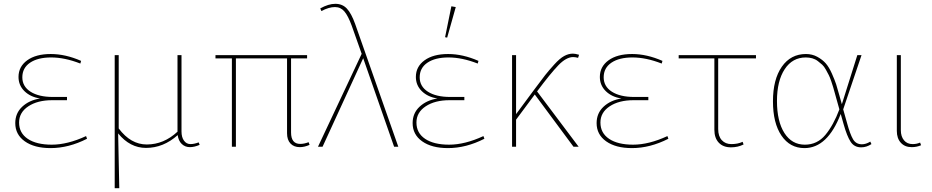

<svg xmlns="http://www.w3.org/2000/svg" viewBox="-20 -769 4882 1006"><path d="M245 7Q160 7 110 -28.5Q60 -64 60 -124Q60 -176 96.5 -210Q133 -244 190 -253Q139 -261 108 -291.5Q77 -322 77 -366Q77 -420 122.5 -453Q168 -486 246 -486Q323 -486 405 -450L401 -436Q319 -468 248 -468Q178 -468 137.5 -440.5Q97 -413 97 -364Q97 -316 140 -288.5Q183 -261 257 -261H331V-244H253Q177 -244 128.5 -212Q80 -180 80 -127Q80 -72 125.5 -41.5Q171 -11 251 -11Q334 -11 431 -56L436 -42Q340 7 245 7Z M581 217V-480H602V-96Q665 -12 749 -12Q838 -12 910 -79V-480H931V-80Q931 -50 944 -32Q957 -14 978 -14Q997 -14 1021 -23L1026 -10Q998 2 975 2Q950 2 932.5 -14.5Q915 -31 911 -61Q836 6 745 6Q661 6 599 -70L605 217Z M1195 0V-463H1109V-480H1589V-463H1505V-75Q1505 -15 1553 -15Q1574 -15 1597 -24L1602 -10Q1575 2 1551 2Q1520 2 1502 -17Q1484 -36 1484 -71V-463H1216V0Z M1823 -634Q1804 -686 1784.5 -709Q1765 -732 1735 -732Q1703 -732 1664 -711L1658 -725Q1701 -749 1737 -749Q1774 -749 1797.5 -724Q1821 -699 1841 -643L2067 0H2045L1883 -464L1670 0H1646L1875 -487Z M2323 -572 2312 -574 2345 -736 2368 -732ZM2327 7Q2242 7 2192 -28.5Q2142 -64 2142 -124Q2142 -176 2178.5 -210Q2215 -244 2272 -253Q2221 -261 2190 -291.5Q2159 -322 2159 -366Q2159 -420 2204.5 -453Q2250 -486 2328 -486Q2405 -486 2487 -450L2483 -436Q2401 -468 2330 -468Q2260 -468 2219.5 -440.5Q2179 -413 2179 -364Q2179 -316 2222 -288.5Q2265 -261 2339 -261H2413V-244H2335Q2259 -244 2210.5 -212Q2162 -180 2162 -127Q2162 -72 2207.5 -41.5Q2253 -11 2333 -11Q2416 -11 2513 -56L2518 -42Q2422 7 2327 7Z M2663 0V-480H2684V-171L2778 -298Q2818 -352 2836.5 -375.5Q2855 -399 2884 -431Q2913 -463 2936 -475.5Q2959 -488 2982 -488Q2994 -488 3014 -482L3009 -466Q2994 -470 2983 -470Q2947 -470 2905.5 -427Q2864 -384 2794 -290L3012 0H2985L2782 -274L2684 -142V0Z M3291 7Q3206 7 3156 -28.5Q3106 -64 3106 -124Q3106 -176 3142.5 -210Q3179 -244 3236 -253Q3185 -261 3154 -291.5Q3123 -322 3123 -366Q3123 -420 3168.5 -453Q3214 -486 3292 -486Q3369 -486 3451 -450L3447 -436Q3365 -468 3294 -468Q3224 -468 3183.5 -440.5Q3143 -413 3143 -364Q3143 -316 3186 -288.5Q3229 -261 3303 -261H3377V-244H3299Q3223 -244 3174.5 -212Q3126 -180 3126 -127Q3126 -72 3171.5 -41.5Q3217 -11 3297 -11Q3380 -11 3477 -56L3482 -42Q3386 7 3291 7Z M3810 3Q3769 3 3746 -21.5Q3723 -46 3723 -89V-463H3536V-480H3941V-463H3743V-93Q3743 -55 3762 -34.5Q3781 -14 3812 -14Q3846 -14 3871 -26L3876 -12Q3846 3 3810 3Z M4195 7Q4119 7 4074.5 -58.5Q4030 -124 4030 -238Q4030 -353 4076.5 -419.5Q4123 -486 4203 -486Q4236 -486 4263 -471Q4290 -456 4307 -436.5Q4324 -417 4339 -383Q4354 -349 4361 -327.5Q4368 -306 4378 -269Q4380 -262 4381 -258L4391 -223L4472 -480H4494L4398 -196L4418 -125Q4434 -66 4449.5 -39.5Q4465 -13 4496 -13Q4517 -13 4540 -27L4546 -14Q4520 3 4492 3Q4456 3 4437 -26Q4418 -55 4400 -119L4385 -172Q4316 7 4195 7ZM4051 -240Q4051 -133 4090 -72Q4129 -11 4197 -11Q4262 -11 4304.5 -62Q4347 -113 4378 -196L4362 -253Q4361 -257 4354.5 -280Q4348 -303 4345.5 -312Q4343 -321 4335.5 -343Q4328 -365 4322.5 -375.5Q4317 -386 4307.5 -403.5Q4298 -421 4288 -430Q4278 -439 4265 -449Q4252 -459 4236 -463.5Q4220 -468 4202 -468Q4132 -468 4091.5 -406.5Q4051 -345 4051 -240Z M4757 2Q4721 2 4700 -21Q4679 -44 4679 -83V-480H4700V-87Q4700 -54 4716.5 -34Q4733 -14 4762 -14Q4783 -14 4801 -22L4806 -8Q4783 2 4757 2Z"/></svg>

Font: Cantarell Thin
Style: Regular
Weight: 100
Designer: Dave Crossland, Nikolaus Waxweiler, Florian Fecher, Jacques Le Bailly, Eben Sorkin, Alexei Vanyashin, Alexios Zavras, Em
Version: Version 0.303